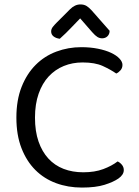

<svg xmlns="http://www.w3.org/2000/svg" viewBox="-20 -834 628 867"><path d="M505 -502Q479 -520 444 -536Q409 -552 353 -552Q307 -552 268 -536Q229 -520 200 -489Q171 -458 154.5 -411Q138 -364 138 -303Q138 -241 154 -195Q170 -149 198.5 -118Q227 -87 267 -71.5Q307 -56 356 -56Q408 -56 446.5 -70.5Q485 -85 511 -105Q521 -101 530 -90.5Q539 -80 539 -66Q539 -45 515 -28Q492 -12 452 0.5Q412 13 350 13Q287 13 233 -7Q179 -27 139.5 -66.5Q100 -106 77 -165Q54 -224 54 -303Q54 -382 77.5 -441.5Q101 -501 141 -541Q181 -581 234.5 -601Q288 -621 347 -621Q388 -621 422.5 -614Q457 -607 481.5 -595.5Q506 -584 519.5 -569.5Q533 -555 533 -541Q533 -527 524.5 -517Q516 -507 505 -502ZM342 -751Q325 -734 302 -709.5Q279 -685 250 -659Q233 -661 222 -669.5Q211 -678 211 -692Q211 -703 218.5 -712.5Q226 -722 237 -733L296 -792Q318 -814 343 -814Q359 -814 370 -807.5Q381 -801 393 -788L475 -695Q475 -680 465.5 -670.5Q456 -661 441 -661Q430 -661 420 -667Q410 -673 396 -689Z"/></svg>

Font: Baloo 2 Latin
Style: Regular
Weight: 400
Designer: Sarang Kulkarni and Ek Type
Foundry: Ek Type
Version: Version 1.001